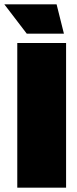

<svg xmlns="http://www.w3.org/2000/svg" viewBox="-50 -869 356 889"><path d="M30 0V-670H256V0ZM-30 -849H212L246 -713H74Z"/></svg>

Font: Titillium Web Black
Style: Regular
Weight: 900
Version: Version 1.002;PS 35.000;hotconv 1.0.70;makeotf.lib2.5.55311